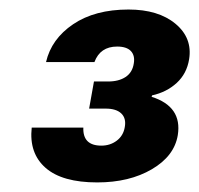

<svg xmlns="http://www.w3.org/2000/svg" viewBox="-20 -732 420 405"><path d="M77.1 -601.1Q88.4 -649.9 134.3 -680.9Q180.2 -711.9 251 -711.9Q314 -711.9 350.1 -681.9Q386.2 -651.9 378.9 -606.9Q374 -576.7 352.8 -557.1Q331.5 -537.6 300.8 -530.8L299.8 -527.8Q364.7 -507.3 355 -446.8Q347.7 -402.8 300.3 -375Q252.9 -347.2 185.1 -347.2Q111.3 -347.2 76.2 -377.9Q41 -408.7 46.9 -462.9H155.8Q154.3 -424.8 193.8 -424.8Q212.4 -424.8 226.3 -435.3Q240.2 -445.8 243.2 -463.9Q246.6 -482.4 235.8 -492.7Q225.1 -502.9 203.1 -502.9H168L178.2 -560.1H208Q230.5 -560.1 244.9 -569.6Q259.3 -579.1 262.2 -598.1Q265.1 -614.7 256.1 -624.3Q247.1 -633.8 227.1 -633.8Q191.4 -633.8 179.2 -601.1Z"/></svg>

Font: SVN-Poppins SemiBold
Style: Italic
Weight: 600
Italic angle: -10°
Designer: Ninad Kale (Devanagari), Jonny Pinhorn (Latin)
Foundry: Indian Type Foundry
Version: Version 3.002 2017